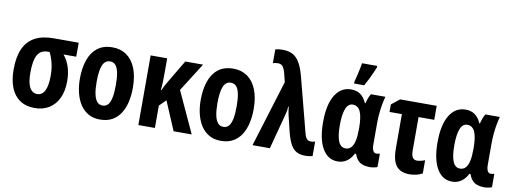

<svg xmlns="http://www.w3.org/2000/svg" viewBox="-62 -1123 3976 1485"><g transform="rotate(10 1926.0 -380.0)"><path d="M460 -236.8Q460 -160.6 434.1 -105.2Q408.2 -49.8 360.4 -20Q312.5 9.8 247.1 9.8Q178.2 9.8 131.1 -22Q84 -53.7 60.1 -113Q36.1 -172.4 36.1 -255.9Q36.1 -354.5 64.9 -418.9Q93.8 -483.4 152.1 -515.1Q210.4 -546.9 299.8 -546.9H496.1V-437H396Q427.7 -399.9 443.8 -349.6Q460 -299.3 460 -236.8ZM168 -256.8Q168 -202.6 177.2 -168Q186.5 -133.3 204.6 -116.7Q222.7 -100.1 248 -100.1Q287.1 -100.1 307.1 -139.6Q327.1 -179.2 327.1 -257.8Q327.1 -290 323 -320.1Q318.8 -350.1 310.1 -379.2Q301.3 -408.2 287.1 -437H272Q217.3 -437 192.6 -393.6Q168 -350.1 168 -256.8Z M969.2 -274.9Q969.2 -217.8 957.8 -166.5Q946.3 -115.2 921.6 -75.7Q897 -36.1 857.2 -13.2Q817.4 9.8 760.3 9.8Q707 9.8 668 -12.7Q628.9 -35.2 603.5 -74.5Q578.1 -113.8 565.7 -165.3Q553.2 -216.8 553.2 -274.9Q553.2 -357.4 575 -421.1Q596.7 -484.9 642.8 -521Q689 -557.1 762.2 -557.1Q825.2 -557.1 871.8 -524.4Q918.5 -491.7 943.8 -429Q969.2 -366.2 969.2 -274.9ZM685.1 -272.9Q685.1 -216.3 693.1 -177.7Q701.2 -139.2 718 -119.6Q734.9 -100.1 761.2 -100.1Q788.1 -100.1 804.4 -119.4Q820.8 -138.7 828.4 -177.7Q835.9 -216.8 835.9 -274.9Q835.9 -332.5 828.4 -370.6Q820.8 -408.7 804.4 -427.7Q788.1 -446.8 761.2 -446.8Q721.2 -446.8 703.1 -404.3Q685.1 -361.8 685.1 -272.9Z M1472.7 -546.9 1331.1 -323.2 1480 0H1337.9L1241.7 -226.1L1190.9 -175.8V0H1061V-546.9H1190.9V-429.2Q1190.9 -393.6 1189.9 -360.6Q1189 -327.6 1185.1 -295.9H1189Q1197.8 -315.4 1207.3 -333.5Q1216.8 -351.6 1225.1 -365.2L1333 -546.9Z M1918 -274.9Q1918 -217.8 1906.5 -166.5Q1895 -115.2 1870.4 -75.7Q1845.7 -36.1 1805.9 -13.2Q1766.1 9.8 1709 9.8Q1655.8 9.8 1616.7 -12.7Q1577.6 -35.2 1552.2 -74.5Q1526.9 -113.8 1514.4 -165.3Q1502 -216.8 1502 -274.9Q1502 -357.4 1523.7 -421.1Q1545.4 -484.9 1591.6 -521Q1637.7 -557.1 1710.9 -557.1Q1773.9 -557.1 1820.6 -524.4Q1867.2 -491.7 1892.6 -429Q1918 -366.2 1918 -274.9ZM1633.8 -272.9Q1633.8 -216.3 1641.8 -177.7Q1649.9 -139.2 1666.7 -119.6Q1683.6 -100.1 1710 -100.1Q1736.8 -100.1 1753.2 -119.4Q1769.5 -138.7 1777.1 -177.7Q1784.7 -216.8 1784.7 -274.9Q1784.7 -332.5 1777.1 -370.6Q1769.5 -408.7 1753.2 -427.7Q1736.8 -446.8 1710 -446.8Q1669.9 -446.8 1651.9 -404.3Q1633.8 -361.8 1633.8 -272.9Z M1957.5 0 2118.7 -522.9 2102.5 -588.9Q2096.2 -616.2 2083.5 -637.2Q2070.8 -658.2 2040.5 -658.2Q2030.3 -658.2 2021 -656.5Q2011.7 -654.8 2002.4 -651.9V-759.8Q2011.7 -762.7 2021 -764.2Q2030.3 -765.6 2040.8 -766.4Q2051.3 -767.1 2062.5 -767.1Q2106.4 -767.1 2138.4 -750.2Q2170.4 -733.4 2193.6 -694.3Q2216.8 -655.3 2234.4 -587.9L2344.7 -164.1Q2350.1 -142.1 2357.2 -129.4Q2364.3 -116.7 2374 -111.3Q2383.8 -106 2396.5 -106Q2406.2 -106 2414.6 -107.4Q2422.9 -108.9 2429.7 -111.8V2Q2421.9 4.4 2412.6 6.1Q2403.3 7.8 2393.3 8.8Q2383.3 9.8 2372.6 9.8Q2331.5 9.8 2304 -5.1Q2276.4 -20 2257.6 -54.2Q2238.8 -88.4 2223.6 -146L2194.8 -265.1Q2192.4 -273.9 2190.4 -283.4Q2188.5 -293 2187 -302.5Q2185.5 -312 2184.1 -321.8Q2182.6 -331.5 2181.6 -341.8H2177.7Q2177.2 -324.7 2174.8 -309.8Q2172.4 -294.9 2168.5 -282.2L2093.8 0Z M2669.9 -100.1Q2695.8 -100.1 2712.9 -117.9Q2730 -135.7 2738.3 -172.4Q2746.6 -209 2746.6 -265.1V-272Q2746.6 -361.3 2727.5 -402.6Q2708.5 -443.8 2668 -443.8Q2630.9 -443.8 2613.3 -398.9Q2595.7 -354 2595.7 -270Q2595.7 -183.6 2614 -141.8Q2632.3 -100.1 2669.9 -100.1ZM2627 9.8Q2549.8 9.8 2506.8 -63.7Q2463.9 -137.2 2463.9 -271Q2463.9 -408.2 2509.3 -482.7Q2554.7 -557.1 2634.8 -557.1Q2679.2 -557.1 2708.7 -535.4Q2738.3 -513.7 2756.8 -471.2H2761.7Q2767.6 -495.1 2775.1 -514.6Q2782.7 -534.2 2791.5 -546.9H2904.8Q2896.5 -518.1 2890.1 -482.7Q2883.8 -447.3 2880.4 -409.2Q2877 -371.1 2877 -334V-166Q2877 -134.8 2886 -118.4Q2895 -102.1 2911.6 -102.1Q2919.9 -102.1 2926.8 -103.5Q2933.6 -105 2939 -106.9V-2Q2935.5 1 2924.6 3.7Q2913.6 6.3 2901.9 8.1Q2890.1 9.8 2882.8 9.8Q2830.1 9.8 2801.5 -9.5Q2772.9 -28.8 2757.8 -73.2H2749.5Q2735.8 -46.4 2717.3 -27.8Q2698.7 -9.3 2676 0.2Q2653.3 9.8 2627 9.8ZM2648.4 -606V-620.1Q2651.4 -630.4 2656.5 -651.1Q2661.6 -671.9 2667 -695.8Q2672.4 -719.7 2676.5 -740.2Q2680.7 -760.7 2681.6 -771H2800.8V-758.8Q2791 -734.9 2779.3 -708.7Q2767.6 -682.6 2754.6 -656.5Q2741.7 -630.4 2727.5 -606Z M3307.6 -546.9V-437H3184.6V-173.8Q3184.6 -138.7 3195.6 -120.8Q3206.5 -103 3230.5 -103Q3244.6 -103 3260.3 -106.7Q3275.9 -110.4 3292.5 -117.2V-13.2Q3272.9 -2 3246.3 4.6Q3219.7 11.2 3190.4 11.2Q3143.1 11.2 3112.8 -7.8Q3082.5 -26.9 3068.1 -66.4Q3053.7 -106 3053.7 -168V-437H2956.5V-496.1L3020.5 -546.9Z M3568.8 -100.1Q3594.7 -100.1 3611.8 -117.9Q3628.9 -135.7 3637.2 -172.4Q3645.5 -209 3645.5 -265.1V-272Q3645.5 -361.3 3626.5 -402.6Q3607.4 -443.8 3566.9 -443.8Q3529.8 -443.8 3512.2 -398.9Q3494.6 -354 3494.6 -270Q3494.6 -183.6 3512.9 -141.8Q3531.2 -100.1 3568.8 -100.1ZM3525.9 9.8Q3448.7 9.8 3405.8 -63.7Q3362.8 -137.2 3362.8 -271Q3362.8 -408.2 3408.2 -482.7Q3453.6 -557.1 3533.7 -557.1Q3578.1 -557.1 3607.7 -535.4Q3637.2 -513.7 3655.8 -471.2H3660.6Q3666.5 -495.1 3674.1 -514.6Q3681.6 -534.2 3690.4 -546.9H3803.7Q3795.4 -518.1 3789.1 -482.7Q3782.7 -447.3 3779.3 -409.2Q3775.9 -371.1 3775.9 -334V-166Q3775.9 -134.8 3784.9 -118.4Q3793.9 -102.1 3810.5 -102.1Q3818.8 -102.1 3825.7 -103.5Q3832.5 -105 3837.9 -106.9V-2Q3834.5 1 3823.5 3.7Q3812.5 6.3 3800.8 8.1Q3789.1 9.8 3781.7 9.8Q3729 9.8 3700.4 -9.5Q3671.9 -28.8 3656.7 -73.2H3648.4Q3634.8 -46.4 3616.2 -27.8Q3597.7 -9.3 3575 0.2Q3552.2 9.8 3525.9 9.8Z"/></g></svg>

Font: Open Sans Condensed
Style: Regular
Weight: 400
Width: 3
Designer: Monotype Design Team
Foundry: Monotype Imaging Inc.
Version: Version 3.000